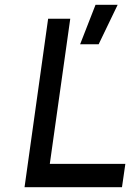

<svg xmlns="http://www.w3.org/2000/svg" viewBox="-20 -778 541 798"><path d="M313 -594H390L469 -758H377ZM82 0H487L501 -97H187L272 -700H180Z"/></svg>

Font: Unageo
Style: Medium-Italic
Weight: 500
Designer: Richard Sepsi
Foundry: Richard Sepsi
Version: Version 2.000